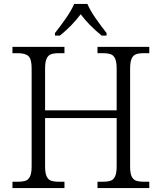

<svg xmlns="http://www.w3.org/2000/svg" viewBox="-20 -951 818 971"><path d="M43 -32H70Q96 -32 110.5 -37.5Q125 -43 132.5 -60Q140 -77 140 -111V-605Q140 -652 124 -667Q108 -682 70 -682H43V-714H306V-682H278Q252 -682 237.5 -676.5Q223 -671 215.5 -654Q208 -637 208 -603V-393H570V-603Q570 -637 562.5 -654Q555 -671 540.5 -676.5Q526 -682 500 -682H473V-714H735V-682H708Q682 -682 667.5 -676.5Q653 -671 645.5 -654Q638 -637 638 -603V-109Q638 -76 645.5 -59.5Q653 -43 667.5 -37.5Q682 -32 708 -32H735V0H473V-32H500Q526 -32 540.5 -37.5Q555 -43 562.5 -60Q570 -77 570 -111V-354H208V-111Q208 -77 215.5 -60Q223 -43 237.5 -37.5Q252 -32 278 -32H306V0H43ZM258 -784Q286 -819 314 -859.5Q342 -900 355 -931H422Q435 -900 463 -859.5Q491 -819 519 -784V-771H494Q430 -823 388 -879Q345 -821 283 -771H258Z"/></svg>

Font: Noto Serif Light
Style: Regular
Weight: 300
Designer: Monotype Design Team
Foundry: Monotype Imaging Inc.
Version: Version 1.001